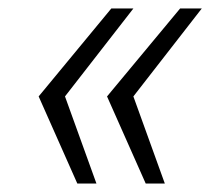

<svg xmlns="http://www.w3.org/2000/svg" viewBox="-20 -530 508 452"><path d="M323 -98 232 -303 404 -510H455L294 -303L368 -98ZM162 -98 71 -303 242 -510H294L133 -303L207 -98Z"/></svg>

Font: Saira Thin Light
Style: Italic
Weight: 300
Italic angle: -12°
Version: Version 1.101